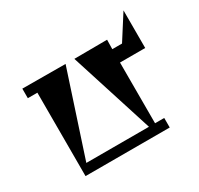

<svg xmlns="http://www.w3.org/2000/svg" viewBox="-125 -718 904 871"><g transform="rotate(-30 327.5 -282.5)"><path d="M615 -368H483V-50H531V0H90V-437H40V-487L266 -486L123 -50H451L312 -486L484 -487L483 -438H534L615 -565Z"/></g></svg>

Font: Chokokutai
Style: Regular
Weight: 400
Designer: 108号,108go
Foundry: Font Zone 108
Version: Version 1.000; ttfautohint (v1.8.3)